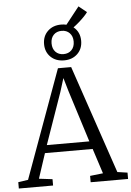

<svg xmlns="http://www.w3.org/2000/svg" viewBox="-74 -1186 846 1237"><g transform="rotate(-5 349.0 -568.0)"><path d="M60.5 -50.5 315 -750H400.5L638 -50.5L703 -41V0H461V-41L545 -50.5L492.5 -212.5H184L131 -51.5L218 -41V0H-3.5V-41ZM475.5 -263 369.5 -598.5 344.5 -684 317 -595.5 200.5 -263ZM359.5 -797Q306 -797 272.8 -829.2Q239.5 -861.5 239.5 -912.5Q239.5 -964 273 -996.2Q306.5 -1028.5 359.5 -1028.5Q379 -1028.5 394 -1024.5L481.5 -1135.5L533 -1094Q526 -1083.5 510.5 -1067.2Q495 -1051 475.8 -1034Q456.5 -1017 438 -1003.5Q479.5 -970.5 479.5 -913Q479.5 -861.5 446 -829.2Q412.5 -797 359.5 -797ZM359.5 -837.5Q391.5 -837.5 411.2 -857.8Q431 -878 431 -913Q431 -947 411.2 -967.5Q391.5 -988 359.5 -988Q327 -988 307.5 -967.8Q288 -947.5 288 -913Q288 -878.5 307.5 -858Q327 -837.5 359.5 -837.5Z"/></g></svg>

Font: Merriweather 28pt Light
Style: Regular
Weight: 300
Version: Version 2.100